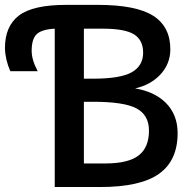

<svg xmlns="http://www.w3.org/2000/svg" viewBox="-140 -751 768 772"><path d="M80.1 -635.7Q27.3 -632.8 7.3 -613.3Q-12.7 -593.8 -12.7 -546.9Q-12.7 -509.8 11.7 -464.8H-98.6Q-119.1 -511.7 -120.1 -557.6Q-120.1 -645.5 -64 -688.5Q-7.8 -731.4 126 -731.4H252.9Q407.2 -731.4 476.1 -687.5Q544.9 -643.6 544.9 -552.7Q544.9 -493.2 502.9 -449.2Q463.9 -409.2 403.3 -395.5Q480.5 -382.8 526.4 -337.9Q574.2 -290 574.2 -215.8Q574.2 -105.5 499.5 -52.2Q424.8 1 262.7 1H80.1ZM197.3 -434.6H233.4Q343.8 -434.6 389.6 -460.4Q435.5 -486.3 435.5 -539.1Q435.5 -589.8 398.9 -612.8Q362.3 -635.7 273.4 -635.7H197.3ZM197.3 -341.8V-93.8H283.2Q376 -93.8 417.5 -126Q459 -158.2 459 -225.6Q459 -288.1 409.2 -314.9Q359.4 -341.8 233.4 -341.8Z"/></svg>

Font: Gen Shin Gothic Medium
Style: Regular
Weight: 500
Designer: [Source Han Sans]
Ryoko NISHIZUKA  (kana & ideographs); Paul D. Hunt (Latin, Greek & Cyrillic); Wenlong ZHANG  (bopomofo
Version: Version 1.002.20150607